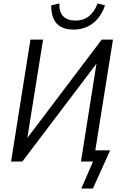

<svg xmlns="http://www.w3.org/2000/svg" viewBox="-20 -934 708 1110"><path d="M450 156 518 0H448L540 -580L546 -577L109 0H44L156 -705H229L136 -124L131 -127L568 -705H633L531 -65H617L517 156ZM405 -763Q361 -763 332 -779Q303 -795 289.5 -826Q276 -857 276 -903L323 -914Q322 -863 346.5 -839Q371 -815 416 -815Q462 -815 494 -840Q526 -865 544 -914L587 -903Q572 -858 545.5 -826.5Q519 -795 483.5 -779Q448 -763 405 -763Z"/></svg>

Font: Nunito Sans 10pt Condensed
Style: Italic
Weight: 400
Width: 3
Italic angle: -9°
Designer: Vernon Adams
Foundry: Vernon Adams
Version: Version 3.101;gftools[0.9.27]